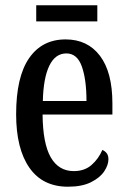

<svg xmlns="http://www.w3.org/2000/svg" viewBox="-20 -696 482 726"><path d="M237 10Q141 10 91 -62Q41 -134 41 -264Q41 -405 90 -476Q139 -547 228 -547Q311 -547 358 -485Q405 -423 405 -305V-263H141Q142 -153 172 -101Q202 -49 259 -49Q300 -49 326.5 -72.5Q353 -96 367 -129Q377 -125 383.5 -116.5Q390 -108 390 -94Q390 -72 374 -48Q358 -24 324 -7Q290 10 237 10ZM307 -314Q307 -395 289.5 -444.5Q272 -494 231 -494Q189 -494 166.5 -447.5Q144 -401 142 -314ZM117 -615V-676H348V-615Z"/></svg>

Font: Noto Serif Hebrew ExtraCondensed Medium
Style: Regular
Weight: 500
Width: 2
Designer: Monotype Design Team
Foundry: Monotype Imaging Inc.
Version: Version 2.004; ttfautohint (v1.8.4.7-5d5b)